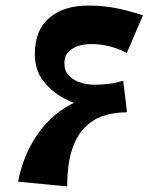

<svg xmlns="http://www.w3.org/2000/svg" viewBox="-20 -635 573 689"><path d="M221 34 45 17Q51 -18 66.5 -60.5Q82 -103 109.5 -145.5Q137 -188 178.5 -223Q220 -258 277 -279.5Q334 -301 410 -301L436 -232Q387 -232 347.5 -218Q308 -204 279.5 -172.5Q251 -141 236 -90Q221 -39 221 34ZM436 -232Q377 -232 318 -244Q259 -256 211 -281.5Q163 -307 134 -346.5Q105 -386 105 -441Q105 -527 157 -571Q209 -615 296 -615Q349 -615 393 -606.5Q437 -598 493 -580L435 -445Q407 -460 374 -468.5Q341 -477 307 -477Q283 -477 261 -470Q239 -463 225 -448Q211 -433 211 -408Q211 -381 227 -364Q243 -347 268 -339Q293 -331 320 -331Q345 -331 369.5 -334Q394 -337 422 -345Z"/></svg>

Font: Marhey Medium
Style: Regular
Weight: 500
Designer: Nur Syamsi & Bustanul Arifin
Foundry: Namelatype
Version: Version 1.000